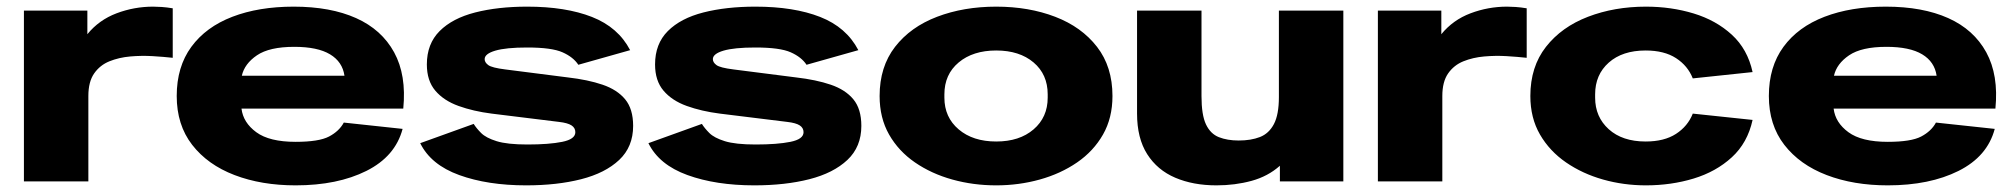

<svg xmlns="http://www.w3.org/2000/svg" viewBox="-20 -546 6059 578"><path d="M52 0V-514H243V-443Q278 -486 331 -506Q384 -526 441 -526Q452 -526 467 -525Q482 -524 500 -521V-372Q473 -375 439.5 -377Q406 -379 372 -376Q338 -373 309.5 -361.5Q281 -350 263.5 -325Q246 -300 246 -257V0Z M870 12Q767 12 686 -19Q605 -50 558.5 -110Q512 -170 512 -257Q512 -345 556 -405Q600 -465 679.5 -495.5Q759 -526 864 -526Q975 -526 1052 -491.5Q1129 -457 1166.5 -388.5Q1204 -320 1194 -219H707Q712 -177 751.5 -148Q791 -119 870 -119Q940 -119 970.5 -135Q1001 -151 1015 -177L1192 -158Q1170 -75 1083 -31.5Q996 12 870 12ZM866 -405Q791 -405 753.5 -379.5Q716 -354 708 -318H1017Q1011 -360 973.5 -382.5Q936 -405 866 -405Z M1564 12Q1448 12 1362.5 -19Q1277 -50 1245 -115L1406 -173Q1414 -160 1428.5 -145.5Q1443 -131 1475 -121Q1507 -111 1568 -111Q1633 -111 1672.5 -119Q1712 -127 1712 -148Q1712 -161 1700.5 -168.5Q1689 -176 1663 -179L1460 -204Q1405 -211 1360.5 -227Q1316 -243 1290.5 -273Q1265 -303 1265 -352Q1265 -414 1303.5 -452.5Q1342 -491 1410.5 -508.5Q1479 -526 1567 -526Q1683 -526 1762 -495Q1841 -464 1877 -395L1721 -351Q1706 -374 1673.5 -388.5Q1641 -403 1567 -403Q1503 -403 1471 -393.5Q1439 -384 1439 -368Q1439 -358 1450 -350Q1461 -342 1501 -337L1689 -313Q1750 -306 1794 -291Q1838 -276 1862 -247Q1886 -218 1886 -167Q1886 -104 1844 -64.5Q1802 -25 1729.5 -6.5Q1657 12 1564 12Z M2251 12Q2135 12 2049.5 -19Q1964 -50 1932 -115L2093 -173Q2101 -160 2115.5 -145.5Q2130 -131 2162 -121Q2194 -111 2255 -111Q2320 -111 2359.5 -119Q2399 -127 2399 -148Q2399 -161 2387.5 -168.5Q2376 -176 2350 -179L2147 -204Q2092 -211 2047.5 -227Q2003 -243 1977.5 -273Q1952 -303 1952 -352Q1952 -414 1990.5 -452.5Q2029 -491 2097.5 -508.5Q2166 -526 2254 -526Q2370 -526 2449 -495Q2528 -464 2564 -395L2408 -351Q2393 -374 2360.5 -388.5Q2328 -403 2254 -403Q2190 -403 2158 -393.5Q2126 -384 2126 -368Q2126 -358 2137 -350Q2148 -342 2188 -337L2376 -313Q2437 -306 2481 -291Q2525 -276 2549 -247Q2573 -218 2573 -167Q2573 -104 2531 -64.5Q2489 -25 2416.5 -6.5Q2344 12 2251 12Z M2979 12Q2910 12 2847 -5.5Q2784 -23 2734.5 -57Q2685 -91 2656.5 -141Q2628 -191 2628 -257Q2628 -345 2674.5 -405Q2721 -465 2801 -495.5Q2881 -526 2979 -526Q3077 -526 3156.5 -495.5Q3236 -465 3282.5 -405Q3329 -345 3329 -257Q3329 -191 3300.5 -141Q3272 -91 3222.5 -57Q3173 -23 3110 -5.5Q3047 12 2979 12ZM2979 -120Q3049 -120 3091.5 -156.5Q3134 -193 3134 -252V-262Q3134 -322 3091.5 -358Q3049 -394 2979 -394Q2909 -394 2866 -358Q2823 -322 2823 -262V-252Q2823 -193 2866 -156.5Q2909 -120 2979 -120Z M3642 12Q3572 12 3518 -11Q3464 -34 3433.5 -82Q3403 -130 3403 -204V-514H3597V-257Q3597 -200 3610.5 -171.5Q3624 -143 3649.5 -133Q3675 -123 3709 -123Q3746 -123 3773 -133.5Q3800 -144 3815 -172.5Q3830 -201 3830 -254V-514H4024V0H3833V-47Q3797 -15 3747.5 -1.5Q3698 12 3642 12Z M4128 0V-514H4319V-443Q4354 -486 4407 -506Q4460 -526 4517 -526Q4528 -526 4543 -525Q4558 -524 4576 -521V-372Q4549 -375 4515.5 -377Q4482 -379 4448 -376Q4414 -373 4385.5 -361.5Q4357 -350 4339.5 -325Q4322 -300 4322 -257V0Z M4935 12Q4868 12 4806 -5.5Q4744 -23 4694.5 -57Q4645 -91 4616 -141Q4587 -191 4587 -257Q4587 -345 4634 -405Q4681 -465 4760.5 -495.5Q4840 -526 4935 -526Q5011 -526 5078.5 -505.5Q5146 -485 5193.5 -441.5Q5241 -398 5256 -329L5076 -310Q5061 -348 5025.5 -371Q4990 -394 4934 -394Q4864 -394 4823 -357.5Q4782 -321 4782 -262V-252Q4782 -194 4823 -157Q4864 -120 4934 -120Q4990 -120 5025.5 -143Q5061 -166 5076 -204L5256 -185Q5241 -116 5193.5 -72.5Q5146 -29 5078.5 -8.5Q5011 12 4935 12Z M5663 12Q5560 12 5479 -19Q5398 -50 5351.5 -110Q5305 -170 5305 -257Q5305 -345 5349 -405Q5393 -465 5472.5 -495.5Q5552 -526 5657 -526Q5768 -526 5845 -491.5Q5922 -457 5959.5 -388.5Q5997 -320 5987 -219H5500Q5505 -177 5544.5 -148Q5584 -119 5663 -119Q5733 -119 5763.5 -135Q5794 -151 5808 -177L5985 -158Q5963 -75 5876 -31.5Q5789 12 5663 12ZM5659 -405Q5584 -405 5546.5 -379.5Q5509 -354 5501 -318H5810Q5804 -360 5766.5 -382.5Q5729 -405 5659 -405Z"/></svg>

Font: Special Gothic Extended Bold
Style: Regular
Weight: 700
Width: 7
Designer: Alistair McCready
Foundry: Monolith
Version: Version 1.000; ttfautohint (v1.8.4.7-5d5b)